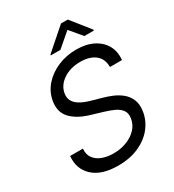

<svg xmlns="http://www.w3.org/2000/svg" viewBox="-219 -1047 1075 1184"><g transform="rotate(-30 319.0 -455.0)"><path d="M529.8 -539.8Q529.8 -598.4 491.1 -628.7Q452.4 -659.1 386.4 -659.1Q313.9 -659.1 264.2 -624.8Q214.5 -590.6 206 -538.4Q201.3 -509.2 212 -488.5Q222.7 -467.7 242.4 -454Q262.1 -440.3 284.8 -431.6Q307.5 -422.9 326.7 -417.6L397.7 -397.7Q424.4 -390.3 457 -377.1Q489.7 -364 518.1 -341.4Q546.5 -318.9 561.6 -283.7Q576.7 -248.6 568.2 -197.4Q558.2 -138.5 519.7 -90.9Q481.2 -43.3 418.1 -15.3Q355.1 12.8 271.3 12.8Q154.1 12.8 94.1 -42.6Q34.1 -98 42.6 -187.5H133.5Q130 -146.3 149.9 -119.5Q169.7 -92.7 205.3 -79.7Q240.8 -66.8 284.1 -66.8Q334.5 -66.8 377.3 -83.3Q420.1 -99.8 448.3 -129.4Q476.6 -159.1 483 -198.9Q489.3 -235.1 473 -257.8Q456.7 -280.5 425.8 -294.7Q394.9 -308.9 358 -319.6L272.7 -345.2Q191.8 -369.7 149.7 -415.1Q107.6 -460.6 119.3 -534.1Q130 -595.2 170.8 -640.8Q211.6 -686.4 272 -711.8Q332.4 -737.2 402 -737.2Q472.3 -737.2 522.4 -711.8Q572.4 -686.4 596.9 -641.9Q621.4 -597.3 615.1 -539.8ZM318 -784.1 417.2 -869.3 488.4 -784.1H556.6L557.1 -789.8L450.7 -923.3H402.4L250.2 -789.8L249.8 -784.1Z"/></g></svg>

Font: Inter UI
Style: Italic
Weight: 400
Italic angle: -9.39999°
Designer: Rasmus Andersson
Foundry: rsms
Version: 3.2;8d6f07862